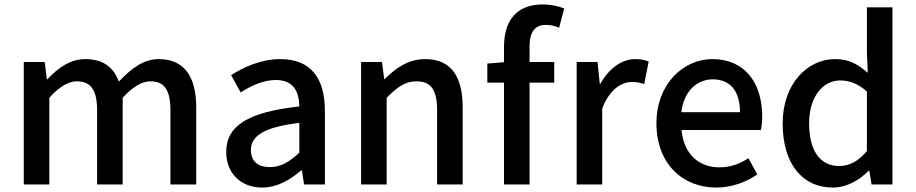

<svg xmlns="http://www.w3.org/2000/svg" viewBox="-20 -830 4122 864"><path d="M87 0H202V-390C247 -440 288 -464 325 -464C388 -464 417 -427 417 -332V0H532V-390C578 -440 619 -464 656 -464C719 -464 747 -427 747 -332V0H863V-346C863 -486 809 -564 694 -564C625 -564 570 -521 515 -463C491 -526 446 -564 364 -564C295 -564 241 -524 193 -473H191L181 -551H87Z M1160 14C1226 14 1285 -20 1335 -63H1339L1348 0H1442V-331C1442 -478 1379 -564 1242 -564C1154 -564 1077 -528 1020 -492L1063 -414C1110 -444 1164 -470 1222 -470C1303 -470 1326 -414 1327 -351C1098 -326 998 -265 998 -146C998 -49 1065 14 1160 14ZM1195 -78C1146 -78 1109 -100 1109 -155C1109 -216 1164 -258 1327 -277V-143C1282 -101 1243 -78 1195 -78Z M1605 0H1720V-390C1769 -439 1803 -464 1854 -464C1919 -464 1947 -427 1947 -332V0H2062V-346C2062 -486 2010 -564 1893 -564C1818 -564 1761 -524 1711 -474H1709L1699 -551H1605Z M2173 -458H2248V0H2363V-458H2474V-551H2363V-620C2363 -686 2387 -718 2436 -718C2455 -718 2477 -714 2496 -705L2519 -792C2494 -802 2460 -810 2422 -810C2300 -810 2248 -732 2248 -619V-550L2173 -544Z M2575 0H2690V-342C2724 -430 2778 -461 2823 -461C2846 -461 2859 -458 2879 -452L2899 -553C2882 -560 2865 -564 2838 -564C2778 -564 2720 -522 2681 -452H2679L2669 -551H2575Z M3203 14C3274 14 3338 -11 3388 -45L3348 -118C3308 -92 3266 -77 3217 -77C3122 -77 3056 -140 3047 -245H3404C3407 -259 3410 -281 3410 -304C3410 -459 3331 -564 3185 -564C3057 -564 2934 -454 2934 -275C2934 -93 3052 14 3203 14ZM3046 -325C3057 -421 3118 -473 3187 -473C3267 -473 3310 -419 3310 -325Z M3728 14C3791 14 3848 -20 3889 -62H3892L3902 0H3996V-797H3881V-593L3885 -502C3841 -541 3801 -564 3737 -564C3615 -564 3502 -454 3502 -275C3502 -92 3591 14 3728 14ZM3756 -83C3670 -83 3621 -152 3621 -276C3621 -395 3684 -468 3760 -468C3801 -468 3840 -455 3881 -418V-150C3841 -103 3802 -83 3756 -83Z"/></svg>

Font: Noto Sans JP Medium
Style: Regular
Weight: 500
Designer: Ryoko NISHIZUKA 西塚涼子 (kana, bopomofo & ideographs); Paul D. Hunt (Latin, Greek & Cyrillic); Sandoll Communications 산돌커뮤니
Foundry: Adobe
Version: Version 2.004;hotconv 1.0.118;makeotfexe 2.5.65603